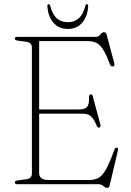

<svg xmlns="http://www.w3.org/2000/svg" viewBox="-20 -875 620 912"><path d="M50.5 -691.5Q50.5 -700 62 -700H436Q449 -700 457 -711Q465 -722 474.5 -722Q483.5 -722 486.5 -710.5L523 -573.5Q526 -561 516 -559.5Q506.5 -558 502 -570Q484 -617.5 469 -641Q454 -664.5 436.2 -672.2Q418.5 -680 392.5 -680H166V-355H354Q382 -355 393 -366.5Q404 -378 403 -411Q402.5 -425 409.5 -426.5Q418 -429 421 -416L457 -283Q460 -271 451.5 -269Q443.5 -267.5 439 -278.5Q425 -312 411 -323.5Q397 -335 370.5 -335H166V-53Q166 -20 210 -20H402.5Q429.5 -20 448 -30Q466.5 -40 483.8 -71Q501 -102 523.5 -164.5Q527 -174.5 534.5 -173.5Q543.5 -173 540 -159.5L501 5.5Q498.5 17.5 489 17.5Q480 17.5 471 8.8Q462 0 447 0H62Q50.5 0 50.5 -8.5Q50.5 -16 64 -18L105 -23.5Q131.5 -27.5 131.5 -51V-649Q131.5 -672.5 105 -676.5L64 -682Q50.5 -684 50.5 -691.5ZM302 -769.5Q333.5 -769.5 354.2 -788Q375 -806.5 385.5 -847.5Q387.5 -855 392.5 -855Q399 -855 399 -847Q396.5 -798.5 371 -768Q345.5 -737.5 302 -737.5Q258.5 -737.5 233 -768Q207.5 -798.5 205 -847Q205 -855 211 -855Q216 -855 218.5 -847.5Q229 -806.5 249.8 -788Q270.5 -769.5 302 -769.5Z"/></svg>

Font: Fraunces 72pt S050 Thin
Style: Regular
Weight: 100
Version: Version 1.000; ttfautohint (v1.8.3)